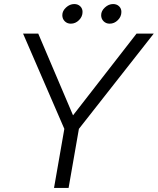

<svg xmlns="http://www.w3.org/2000/svg" viewBox="-20 -929 780 949"><path d="M319 0H247L298 -292L94 -763H169L341 -359L655 -763H740L370 -292ZM288 -854Q288 -875 306.5 -892Q325 -909 347 -909Q365 -909 376.5 -898Q388 -887 388 -870Q388 -847 370.5 -829.5Q353 -812 330 -812Q312 -812 300 -824Q288 -836 288 -854ZM480 -854Q480 -875 498.5 -892Q517 -909 539 -909Q557 -909 568.5 -898Q580 -887 580 -870Q580 -847 562.5 -829.5Q545 -812 522 -812Q504 -812 492 -824Q480 -836 480 -854Z"/></svg>

Font: Open Sauce One Light Italic
Style: Regular
Weight: 300
Italic angle: -10°
Designer: Alfredo Marco Pradil
Foundry: Creative Sauce Fz LLC
Version: Version 1.477